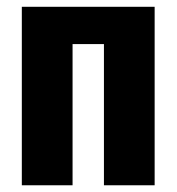

<svg xmlns="http://www.w3.org/2000/svg" viewBox="-20 -551 525 571"><path d="M289.1 0V-419.9H195.8V0H44.9V-530.8H439.9V0Z"/></svg>

Font: Fira Sans Compressed
Style: Bold
Weight: 700
Width: 1
Designer: Carrois Corporate & Edenspiekermann AG
Foundry: Carrois Corporate GbR & Edenspiekermann AG
Version: Version 4.203;PS 004.203;hotconv 1.0.88;makeotf.lib2.5.64775